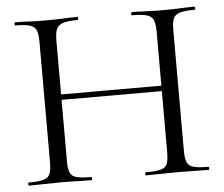

<svg xmlns="http://www.w3.org/2000/svg" viewBox="-47 -679 854 732"><g transform="rotate(-5 379.5 -312.5)"><path d="M571 -542Q571 -571 565.1 -586Q559.2 -601 540.4 -607Q521.7 -613 483.2 -613Q480.2 -613 480.2 -619Q480.2 -625 483.2 -625Q506.8 -625 537.1 -623.5Q567.4 -622 603.8 -622Q636.6 -622 667.7 -623.5Q698.8 -625 722.4 -625Q725.4 -625 725.4 -619Q725.4 -613 722.4 -613Q685.4 -613 666.4 -607.5Q647.5 -602 641.1 -587.5Q634.8 -573 634.8 -544V-81Q634.8 -52 641.1 -37Q647.5 -22 666.4 -17Q685.4 -12 722.4 -12Q725.4 -12 725.4 -6Q725.4 0 722.4 0Q698.8 0 667.7 -1Q636.6 -2 603.8 -2Q567.4 -2 537.1 -1Q506.8 0 483.2 0Q480.2 0 480.2 -6Q480.2 -12 483.2 -12Q521.7 -12 540.4 -17Q559.2 -22 565.1 -37Q571 -52 571 -81ZM152.2 -315V-335.8H598.8V-315ZM122.6 -81V-544Q122.6 -573 116.3 -587.5Q110 -602 91.5 -607.5Q73 -613 36 -613Q33.8 -613 33.8 -619Q33.8 -625 36 -625Q60.4 -625 90.6 -623.5Q120.8 -622 153.6 -622Q190.8 -622 220.9 -623.5Q251.1 -625 275 -625Q277 -625 277 -619Q277 -613 275 -613Q237.5 -613 218.8 -607Q200 -601 193.6 -586Q187.2 -571 187.2 -542V-81Q187.2 -52 193.2 -37Q199.2 -22 218.4 -17Q237.6 -12 275 -12Q277 -12 277 -6Q277 0 275 0Q250.1 0 220.4 -1Q190.8 -2 153.6 -2Q120.8 -2 90 -1Q59.2 0 34.8 0Q32.8 0 32.8 -6Q32.8 -12 34.8 -12Q72 -12 90.9 -17Q109.8 -22 116.2 -37Q122.6 -52 122.6 -81Z"/></g></svg>

Font: Cormorant Infant Light
Style: Regular
Weight: 300
Designer: Christian Thalmann (Catharsis Fonts)
Foundry: Catharsis Fonts
Version: Version 4.001